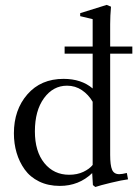

<svg xmlns="http://www.w3.org/2000/svg" viewBox="-20 -746 559 782"><path d="M368.2 15.6 358.4 7.8 355.5 -41Q301.3 11.2 223.6 11.2Q176.3 11.2 139.4 -6.8Q102.5 -24.9 80.6 -55.7Q58.6 -86.4 47.6 -123.8Q36.6 -161.1 36.6 -203.1Q36.6 -298.8 91.6 -361.8Q146.5 -424.8 238.8 -424.8Q311.5 -424.8 357.4 -385.7V-527.3H243.2V-556.6H357.4V-668L306.6 -680.2V-692.4L414.6 -726.1L432.1 -718.8Q428.7 -681.2 428.7 -647.5V-556.6H519V-527.3H428.7V-115.2Q428.7 -72.8 436.5 -54.7Q444.3 -36.6 465.8 -36.6Q477.1 -36.6 496.6 -41.5L501.5 -15.6Q477.5 -12.7 431.9 -1.7Q386.2 9.3 368.2 15.6ZM261.7 -34.2Q294.4 -34.2 319.6 -46.1Q344.7 -58.1 357.4 -74.2V-331.5Q340.3 -360.8 313.5 -378.9Q286.6 -397 252.9 -397Q196.3 -397 159.2 -346.2Q122.1 -295.4 122.1 -210.9Q122.1 -129.4 160.6 -81.8Q199.2 -34.2 261.7 -34.2Z"/></svg>

Font: Elstob 18pt
Style: Regular
Weight: 400
Designer: Peter S. Baker
Version: Version 1.015